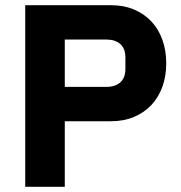

<svg xmlns="http://www.w3.org/2000/svg" viewBox="-20 -718 696 738"><path d="M77 0V-698H407Q456 -698 495 -681.5Q534 -665 561.5 -636Q589 -607 604 -565.5Q619 -524 619 -475Q619 -425 604 -384Q589 -343 561.5 -314Q534 -285 495 -268.5Q456 -252 407 -252H229V0ZM229 -384H389Q423 -384 442.5 -401.5Q462 -419 462 -453V-497Q462 -531 442.5 -548.5Q423 -566 389 -566H229Z"/></svg>

Font: IBM Plex Sans KR
Style: Bold
Weight: 700
Designer: Mike Abbink; Paul van der Laan; Pieter van Rosmalen; Wujin Sim; Chorong Kim; Dohee Lee;
Foundry: Sandoll Inc.
Version: Version 1.001